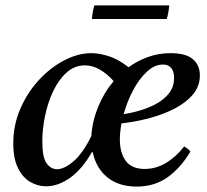

<svg xmlns="http://www.w3.org/2000/svg" viewBox="-20 -676 762 708"><path d="M717 -398Q717 -359 692.5 -329Q668 -299 626.5 -277Q585 -255 533.5 -241Q482 -227 428 -221Q422 -189 422 -162Q422 -112 444 -82.5Q466 -53 513 -53Q556 -53 593.5 -76Q631 -99 659 -136Q675 -127 682 -117Q648 -59 599.5 -23.5Q551 12 484 12Q418 12 376 -22Q334 -56 322 -115H319Q282 -51 238 -20Q194 11 150 11Q119 11 91 -5.5Q63 -22 46 -57Q29 -92 29 -147Q29 -215 55 -275Q81 -335 123.5 -381Q166 -427 217 -453.5Q268 -480 317 -480Q345 -480 380.5 -469Q416 -458 454 -428Q487 -452 526 -466Q565 -480 609 -480Q665 -480 691 -458Q717 -436 717 -398ZM399 -377Q375 -404 348 -419.5Q321 -435 293 -435Q255 -435 225.5 -408.5Q196 -382 176 -339.5Q156 -297 146 -248Q136 -199 136 -155Q136 -95 152 -73.5Q168 -52 190 -52Q217 -52 251.5 -81.5Q286 -111 317 -175Q320 -228 341.5 -281Q363 -334 399 -377ZM436 -255Q482 -262 525 -278.5Q568 -295 595 -322.5Q622 -350 622 -389Q622 -411 612 -424.5Q602 -438 581 -438Q550 -438 521.5 -411.5Q493 -385 471 -343.5Q449 -302 436 -255ZM328 -656H604Q602 -630 595 -606H319Q321 -633 328 -656Z"/></svg>

Font: Tiro Devanagari Hindi
Style: Italic
Weight: 400
Italic angle: -11°
Designer: Devanagari: John Hudson & Fiona Ross, assisted by Paul Hanslow. Latin: John Hudson with Paul Hanslow, assisted by Kaja S
Foundry: Tiro Typeworks Ltd.
Version: Version 1.52